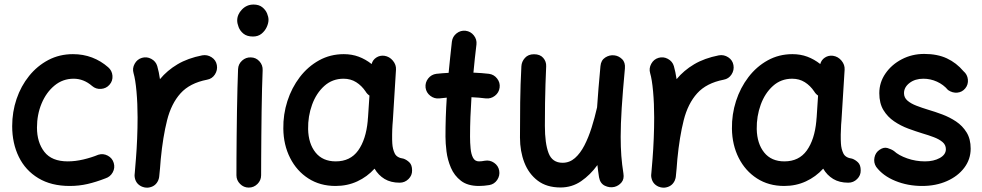

<svg xmlns="http://www.w3.org/2000/svg" viewBox="-20 -787 4408 862"><path d="M471.7 -406.7Q457 -389.6 433.8 -387.9Q410.6 -386.2 393.6 -400.9Q356 -433.6 310.5 -433.6Q261.7 -433.6 224.6 -402.8Q187.5 -372.1 166.7 -322.3Q146 -272.5 146 -214.4Q146 -147.9 179.2 -105.2Q212.4 -62.5 284.2 -62.5Q317.9 -62.5 354.2 -71Q390.6 -79.6 421.4 -92.3Q443.4 -99.1 463.9 -88.1Q484.4 -77.1 490.7 -55.2Q497.1 -33.2 486.1 -13.2Q475.1 6.8 453.6 13.7Q411.1 30.3 372.8 39.1Q334.5 47.9 293 47.9Q210 47.9 152.1 12.9Q94.2 -22 64.5 -82.8Q34.7 -143.6 34.7 -220.7Q34.7 -284.7 54.4 -342.8Q74.2 -400.9 110.6 -446Q147 -491.2 197 -517.6Q247.1 -543.9 307.6 -543.9Q353.5 -543.9 393.3 -528.8Q433.1 -513.7 465.8 -484.9Q482.9 -470.2 484.9 -447Q486.8 -423.8 471.7 -406.7Z M634.3 55.2Q627 54.7 620.1 51.8Q619.6 51.8 619.1 51.8Q618.7 51.3 618.2 51.3Q591.3 40 585.4 12.2Q585.4 11.7 585.4 11.2Q585 10.7 585 10.3Q583.5 2.4 584.5 -5.4Q584.5 -7.8 585 -9.8Q586.4 -25.9 587.6 -42Q588.9 -58.1 590.3 -74.7Q593.8 -117.2 595.7 -165Q597.7 -212.9 597.7 -259.8Q597.7 -321.8 592.8 -376.2Q587.9 -430.7 579.6 -458.5Q573.2 -480 584.5 -500.5Q595.7 -521 617.2 -527.3Q638.7 -533.7 659.2 -522.7Q679.7 -511.7 686 -490.2Q693.4 -464.8 698.2 -431.6Q730.5 -470.7 776.9 -498.3Q823.2 -525.9 888.2 -538.6Q910.6 -542.5 930.2 -529.8Q949.7 -517.1 953.6 -494.6Q957.5 -472.2 944.8 -452.6Q932.1 -433.1 909.7 -429.2Q832 -414.1 790.5 -367.9Q749 -321.8 730.2 -247.3Q711.4 -172.9 701.7 -72.3Q698.7 -30.3 694.8 5.4Q694.3 12.7 691.4 19.5Q691.4 20 691.4 20.5Q690.9 21 690.9 21.5Q679.7 48.3 651.9 54.2Q651.4 54.2 650.9 54.2Q650.4 54.7 649.9 54.7Q642.1 56.2 634.3 55.2Z M1044.9 -694.8Q1044.9 -722.2 1066.4 -744.4Q1087.9 -766.6 1118.2 -766.6Q1142.6 -766.6 1157.5 -754.6Q1172.4 -742.7 1179 -726.8Q1185.5 -710.9 1185.5 -698.2Q1185.5 -683.1 1177.5 -665.5Q1169.4 -647.9 1154.1 -635.5Q1138.7 -623 1115.7 -623Q1088.9 -623 1073.2 -635.7Q1057.6 -648.4 1051.3 -665.3Q1044.9 -682.1 1044.9 -694.8ZM1106.4 -529.3Q1129.4 -528.8 1144.8 -511.7Q1160.2 -494.6 1159.2 -471.7Q1157.7 -438 1156.5 -389.6Q1155.3 -341.3 1154.5 -286.6Q1153.8 -231.9 1153.3 -177.7Q1152.8 -123.5 1152.6 -77.1Q1152.3 -30.8 1152.3 0Q1152.3 22.5 1136 38.8Q1119.6 55.2 1096.7 55.2Q1074.2 55.2 1057.9 38.8Q1041.5 22.5 1041.5 0Q1041.5 -30.8 1041.7 -77.4Q1042 -124 1042.5 -178.5Q1043 -232.9 1043.9 -288.1Q1044.9 -343.3 1046.1 -392.3Q1047.4 -441.4 1048.8 -476.6Q1049.8 -499.5 1066.9 -514.9Q1084 -530.3 1106.4 -529.3Z M1774.4 33.2Q1734.4 33.2 1706.5 16.4Q1678.7 -0.5 1661.6 -29.8Q1628.4 6.8 1584 27.3Q1539.6 47.9 1486.3 47.9Q1417 47.9 1364.5 14.2Q1312 -19.5 1282.5 -77.9Q1252.9 -136.2 1252 -209Q1251 -273.4 1270.3 -333.3Q1289.6 -393.1 1325.9 -440.7Q1362.3 -488.3 1412.6 -516.1Q1462.9 -543.9 1523.4 -543.9Q1559.6 -543.9 1590.3 -532.5Q1621.1 -521 1648.4 -499.5Q1653.3 -518.1 1669.4 -528.6Q1685.5 -539.1 1705.6 -536.6Q1728.5 -533.2 1743.9 -514.6Q1759.3 -496.1 1757.8 -474.1L1743.7 -245.6Q1743.2 -236.3 1742.2 -227.1Q1740.7 -206.5 1740.5 -182.6Q1740.2 -158.7 1741.2 -143.6Q1742.7 -117.7 1752.2 -98.1Q1761.7 -78.6 1791.5 -74.7Q1805.7 -69.8 1817.9 -58.1Q1830.1 -46.4 1830.1 -22Q1830.6 0.5 1814 16.8Q1797.4 33.2 1774.4 33.2ZM1487.3 -62.5Q1552.7 -62.5 1587.9 -111.3Q1623 -160.2 1630.9 -243.7Q1631.3 -247.6 1631.3 -251Q1631.3 -253.9 1631.8 -256.3Q1632.3 -258.8 1632.3 -261.2L1638.7 -357.9Q1627.9 -365.2 1621.6 -376Q1604 -402.3 1579.1 -418Q1554.2 -433.6 1522.5 -433.6Q1472.2 -433.6 1436 -401.1Q1399.9 -368.7 1381.1 -316.9Q1362.3 -265.1 1363.3 -207.5Q1364.7 -142.1 1396.7 -102.3Q1428.7 -62.5 1487.3 -62.5Z M2223.1 -393.6Q2220.2 -371.1 2201.9 -356.9Q2183.6 -342.8 2161.1 -345.2Q2130.9 -349.1 2096.7 -350.6Q2093.8 -306.6 2092 -262.2Q2090.3 -217.8 2090.3 -173.3Q2090.3 -146 2092.8 -120.4Q2095.2 -94.7 2103.8 -78.6Q2112.3 -62.5 2130.4 -62.5Q2142.1 -62.5 2156.7 -65.4Q2179.2 -69.3 2198.2 -56.2Q2217.3 -43 2221.2 -21Q2225.1 1.5 2212.2 20.8Q2199.2 40 2176.8 43.9Q2164.6 45.9 2152.8 46.9Q2141.1 47.9 2130.4 47.9Q2079.6 47.9 2049.6 24.7Q2019.5 1.5 2004.4 -33.9Q1989.3 -69.3 1984.6 -106.9Q1980 -144.5 1980 -173.3Q1980 -217.8 1981.4 -261.5Q1982.9 -305.2 1985.8 -348.6Q1968.8 -347.2 1952.6 -345.2Q1930.2 -342.8 1911.9 -356.9Q1893.6 -371.1 1890.6 -393.6Q1888.2 -416.5 1902.3 -434.6Q1916.5 -452.6 1939 -455.6Q1966.3 -458.5 1994.1 -460Q1997.6 -495.1 2001.2 -530.3Q2004.9 -565.4 2008.8 -600.1Q2011.7 -623 2029.8 -637.2Q2047.9 -651.4 2070.3 -648.9Q2093.3 -646 2107.4 -627.9Q2121.6 -609.9 2119.1 -587.4Q2115.2 -555.7 2111.8 -524.2Q2108.4 -492.7 2105.5 -460.9Q2142.1 -459.5 2175.3 -455.6Q2197.8 -452.6 2211.9 -434.3Q2226.1 -416 2223.1 -393.6Z M2785.6 -480Q2775.9 -375.5 2771.2 -302.2Q2766.6 -229 2766.6 -172.9Q2766.6 -126.5 2769.5 -87.4Q2772.5 -48.3 2778.8 -8.8Q2783.2 16.6 2770.3 32Q2757.3 47.4 2738.3 52.2Q2716.8 57.1 2695.6 46.9Q2674.3 36.6 2669.4 8.8Q2665 -19 2662.1 -45.9Q2630.4 -2 2589.1 26.4Q2547.9 54.7 2496.6 54.7Q2434.6 54.7 2394.3 24.2Q2354 -6.3 2334.2 -57.1Q2314.5 -107.9 2314.5 -169.4Q2314.5 -247.1 2315.4 -327.1Q2316.4 -407.2 2320.8 -489.3Q2321.8 -510.3 2336.7 -526.9Q2351.6 -543.5 2377.4 -543.5Q2404.8 -543.5 2418.9 -527.1Q2433.1 -510.7 2432.1 -489.3Q2430.2 -448.2 2429 -408.7Q2427.7 -369.1 2427 -324.5Q2426.3 -279.8 2426.3 -222.2Q2426.3 -143.1 2442.9 -99.6Q2459.5 -56.2 2505.9 -56.2Q2537.1 -56.2 2561.3 -77.4Q2585.4 -98.6 2603.8 -134.3Q2622.1 -169.9 2636 -213.9Q2649.9 -257.8 2660.2 -303.2L2660.6 -304.7Q2663.1 -344.7 2667 -390.6Q2670.9 -436.5 2675.8 -490.2Q2678.2 -516.6 2697.3 -528.8Q2716.3 -541 2737.3 -538.6Q2757.3 -536.6 2772.7 -521.7Q2788.1 -506.8 2785.6 -480Z M2953.6 55.2Q2946.3 54.7 2939.5 51.8Q2939 51.8 2938.5 51.8Q2938 51.3 2937.5 51.3Q2910.6 40 2904.8 12.2Q2904.8 11.7 2904.8 11.2Q2904.3 10.7 2904.3 10.3Q2902.8 2.4 2903.8 -5.4Q2903.8 -7.8 2904.3 -9.8Q2905.8 -25.9 2907 -42Q2908.2 -58.1 2909.7 -74.7Q2913.1 -117.2 2915 -165Q2917 -212.9 2917 -259.8Q2917 -321.8 2912.1 -376.2Q2907.2 -430.7 2898.9 -458.5Q2892.6 -480 2903.8 -500.5Q2915 -521 2936.5 -527.3Q2958 -533.7 2978.5 -522.7Q2999 -511.7 3005.4 -490.2Q3012.7 -464.8 3017.6 -431.6Q3049.8 -470.7 3096.2 -498.3Q3142.6 -525.9 3207.5 -538.6Q3230 -542.5 3249.5 -529.8Q3269 -517.1 3272.9 -494.6Q3276.9 -472.2 3264.2 -452.6Q3251.5 -433.1 3229 -429.2Q3151.4 -414.1 3109.9 -367.9Q3068.4 -321.8 3049.6 -247.3Q3030.8 -172.9 3021 -72.3Q3018.1 -30.3 3014.2 5.4Q3013.7 12.7 3010.7 19.5Q3010.7 20 3010.7 20.5Q3010.3 21 3010.3 21.5Q2999 48.3 2971.2 54.2Q2970.7 54.2 2970.2 54.2Q2969.7 54.7 2969.2 54.7Q2961.4 56.2 2953.6 55.2Z M3788.6 33.2Q3748.5 33.2 3720.7 16.4Q3692.9 -0.5 3675.8 -29.8Q3642.6 6.8 3598.1 27.3Q3553.7 47.9 3500.5 47.9Q3431.2 47.9 3378.7 14.2Q3326.2 -19.5 3296.6 -77.9Q3267.1 -136.2 3266.1 -209Q3265.1 -273.4 3284.4 -333.3Q3303.7 -393.1 3340.1 -440.7Q3376.5 -488.3 3426.8 -516.1Q3477.1 -543.9 3537.6 -543.9Q3573.7 -543.9 3604.5 -532.5Q3635.3 -521 3662.6 -499.5Q3667.5 -518.1 3683.6 -528.6Q3699.7 -539.1 3719.7 -536.6Q3742.7 -533.2 3758.1 -514.6Q3773.4 -496.1 3772 -474.1L3757.8 -245.6Q3757.3 -236.3 3756.3 -227.1Q3754.9 -206.5 3754.6 -182.6Q3754.4 -158.7 3755.4 -143.6Q3756.8 -117.7 3766.4 -98.1Q3775.9 -78.6 3805.7 -74.7Q3819.8 -69.8 3832 -58.1Q3844.2 -46.4 3844.2 -22Q3844.7 0.5 3828.1 16.8Q3811.5 33.2 3788.6 33.2ZM3501.5 -62.5Q3566.9 -62.5 3602.1 -111.3Q3637.2 -160.2 3645 -243.7Q3645.5 -247.6 3645.5 -251Q3645.5 -253.9 3646 -256.3Q3646.5 -258.8 3646.5 -261.2L3652.8 -357.9Q3642.1 -365.2 3635.7 -376Q3618.2 -402.3 3593.3 -418Q3568.4 -433.6 3536.6 -433.6Q3486.3 -433.6 3450.2 -401.1Q3414.1 -368.7 3395.3 -316.9Q3376.5 -265.1 3377.4 -207.5Q3378.9 -142.1 3410.9 -102.3Q3442.9 -62.5 3501.5 -62.5Z M4313.5 -390.1Q4299.3 -373 4277.8 -371.1Q4256.3 -369.1 4236.3 -382.8Q4215.8 -407.2 4186.5 -420.4Q4157.2 -433.6 4125.5 -433.6Q4088.4 -433.6 4063.5 -414.6Q4038.6 -395.5 4038.6 -368.7Q4038.6 -348.6 4054.2 -335.2Q4069.8 -321.8 4094.7 -312.3Q4119.6 -302.7 4147 -294.4Q4177.2 -285.6 4210.4 -273.2Q4243.7 -260.7 4272.5 -241.5Q4301.3 -222.2 4319.6 -192.6Q4337.9 -163.1 4337.9 -119.6Q4337.9 -71.8 4309.1 -33.7Q4280.3 4.4 4231 26.1Q4181.6 47.9 4120.1 47.9Q4055.2 47.9 3999.5 25.1Q3943.8 2.4 3913.6 -38.1Q3901.4 -57.1 3906 -79.8Q3910.6 -102.5 3929.2 -114.7Q3947.8 -127.4 3964.8 -122.3Q3981.9 -117.2 3993.7 -108.9Q4014.6 -89.4 4053 -75.9Q4091.3 -62.5 4132.8 -62.5Q4171.9 -62.5 4199.2 -77.6Q4226.6 -92.8 4226.6 -117.2Q4226.6 -136.7 4211.4 -149.4Q4196.3 -162.1 4172.4 -171.1Q4148.4 -180.2 4121.6 -188Q4091.3 -197.3 4057.6 -209.7Q4023.9 -222.2 3994.4 -242.2Q3964.8 -262.2 3946.3 -292.7Q3927.7 -323.2 3927.7 -368.7Q3927.7 -417 3955.3 -457Q3982.9 -497.1 4028.8 -521Q4074.7 -544.9 4129.4 -544.9Q4188.5 -544.9 4231.2 -524.9Q4273.9 -504.9 4305.7 -467.3Q4323.2 -452.6 4325.4 -429.9Q4327.6 -407.2 4313.5 -390.1Z"/></svg>

Font: Mikhak-FD SemiBold
Style: Regular
Weight: 600
Designer: Amin Abedi
Version: Version 3.2